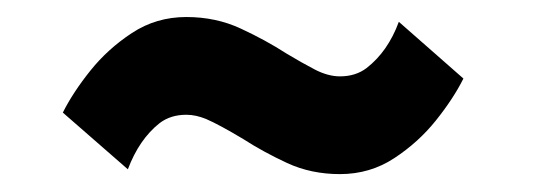

<svg xmlns="http://www.w3.org/2000/svg" viewBox="-20 -442 615 220"><path d="M369.5 -242.5Q336.5 -242.5 309 -255.2Q281.5 -268 259 -282.5Q231.5 -299 216.5 -305.5Q204.5 -310.5 193.5 -310.5Q175.5 -310.5 163 -301Q139.5 -282.5 126.5 -248L52 -313Q63.5 -336 83.5 -361Q103.5 -386 131.2 -404.2Q159 -422.5 193.5 -422.5Q227.5 -422.5 256 -409.2Q284.5 -396 308.5 -380.5Q326 -370 341 -362.2Q356 -354.5 369.5 -354.5Q387.5 -354.5 400 -364Q424.5 -383 437 -417L511 -352Q499.5 -329 479.5 -304Q459.5 -279 431.8 -260.8Q404 -242.5 369.5 -242.5Z"/></svg>

Font: Lucymar Sans
Style: Bold
Weight: 700
Foundry: The League of Moveable Type (original font) / Main changes by Cristiano Sobral with portions from Mirco Monsees
Version: Version 2.001;August 30, 2020;FontCreator 13.0.0.2681 64-bit